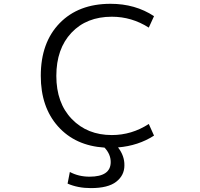

<svg xmlns="http://www.w3.org/2000/svg" viewBox="-20 -760 1040 1000"><path d="M562.5 -672.9Q430.7 -672.9 352.1 -589.4Q273.4 -505.9 273.4 -364.7Q273.4 -223.6 354 -140.1Q434.6 -56.6 562.5 -56.6Q666 -56.6 754.9 -114.3L782.2 -53.7Q700.2 -1 594.7 7.8Q628.9 51.8 627.9 101.6Q627.9 153.3 585.4 186.5Q543 219.7 453.1 219.7Q385.7 219.7 332 196.3L343.8 135.7Q389.6 160.2 446.3 160.2Q556.6 160.2 556.6 84Q556.6 43 524.4 8.8Q372.1 -1 282.2 -101.6Q192.4 -202.1 192.4 -365.2Q192.4 -538.1 290.5 -639.2Q388.7 -740.2 555.7 -740.2Q684.6 -740.2 782.2 -675.8L754.9 -616.2Q666 -672.9 562.5 -672.9Z"/></svg>

Font: GenEi Gothic M SemiLight
Style: Regular
Weight: 350
Designer: o_tamon (Modified); [Source Han Sans]
Ryoko NISHIZUKA  (kana & ideographs); Paul D. Hunt (Latin, Greek & Cyrillic); Wenl
Version: Version 1.1a;Original Version 1.004